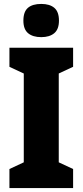

<svg xmlns="http://www.w3.org/2000/svg" viewBox="-20 -957 420 977"><path d="M352 0H28V-97L101 -131V-583L28 -617V-714H352V-617L279 -583V-131L352 -97ZM190 -937Q233 -937 256.5 -917Q280 -897 280 -852Q280 -808 256 -788Q232 -768 190 -768Q147 -768 123 -788Q99 -808 99 -852Q99 -897 122 -917Q145 -937 190 -937Z"/></svg>

Font: Noto Sans Ethiopic Condensed Black
Style: Regular
Weight: 900
Width: 3
Designer: Monotype Design Team
Foundry: Monotype Imaging Inc.
Version: Version 2.102; ttfautohint (v1.8.4.7-5d5b)